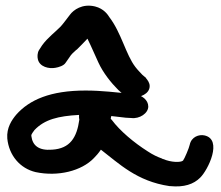

<svg xmlns="http://www.w3.org/2000/svg" viewBox="-20 -732 790 685"><path d="M585 -68H587C637 -63 671 -75 694 -98C722 -125 776 -235 709 -249C690 -253 663 -244 657 -216C655 -205 638 -165 633 -159C625 -152 591 -152 561 -165H559V-166C542 -172 525 -180 507 -192C458 -223 408 -265 379 -304C378 -306 376 -306 375 -309C375 -310 376 -313 377 -318C393 -316 411 -314 429 -312L448 -311C478 -307 509 -328 509 -352C509 -375 487 -392 462 -396L461 -397L441 -398C395 -402 345 -409 285 -409C160 -409 85 -376 38 -323C22 -304 3 -276 6 -238C12 -177 52 -131 107 -118C187 -101 271 -122 315 -168C323 -176 331 -185 340 -198C404 -149 468 -85 585 -68ZM262 -322V-312L263 -305C254 -241 230 -202 166 -198C117 -194 96 -214 92 -246C91 -251 92 -253 103 -268C139 -306 188 -318 262 -322ZM455 -384C478 -384 514 -396 514 -425C514 -437 506 -447 501 -453V-454L488 -465C482 -472 472 -481 463 -493C429 -537 413 -615 370 -671C365 -679 351 -701 319 -709C273 -720 242 -696 230 -680C218 -665 211 -654 197 -638C179 -619 150 -598 130 -570L119 -553C113 -543 113 -529 115 -521C121 -493 155 -486 177 -490C190 -492 208 -498 214 -508L228 -528C234 -538 242 -545 251 -553V-554H253C266 -567 279 -580 292 -594C305 -568 318 -537 331 -509C348 -472 376 -437 402 -411L419 -396C420 -395 441 -384 455 -384Z"/></svg>

Font: Stray Cat
Style: BlkExt
Weight: 900
Version: Version 1.0